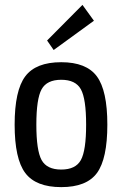

<svg xmlns="http://www.w3.org/2000/svg" viewBox="-20 -754 500 787"><path d="M365 -669 200 -549 173 -588 318 -734ZM231 -499Q334 -499 377 -441Q420 -383 420 -243Q420 -103 377.5 -45Q335 13 231 13Q127 13 83.5 -45Q40 -103 40 -243Q40 -383 83.5 -441Q127 -499 231 -499ZM311.5 -388Q290 -427 231 -427Q172 -427 150.5 -388Q129 -349 129 -243Q129 -137 150.5 -98Q172 -59 231 -59Q290 -59 311.5 -98Q333 -137 333 -243Q333 -349 311.5 -388Z"/></svg>

Font: exo2condensed_r
Style: Regular
Weight: 400
Width: 3
Designer: Natanael Gama
Version: Version 1.001;PS 001.001;hotconv 1.0.70;makeotf.lib2.5.58329